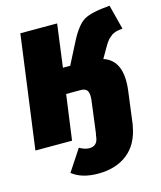

<svg xmlns="http://www.w3.org/2000/svg" viewBox="-140 -816 960 1144"><g transform="rotate(-15 340.5 -244.5)"><path d="M528 -422Q646 -383 622 -200L596 0L594 9Q575 118 504 174Q433 230 322 230Q222 230 163 183L250 51Q283 70 311 70Q358 70 366 21L369 0H370L396 -201Q401 -241 391 -259.5Q381 -278 351 -278H260L222 0H-4L90 -698H317L282 -434H327L396 -569Q442 -658 487 -684Q532 -710 646 -719L685 -567Q682 -567 673.5 -566Q665 -565 662 -564.5Q659 -564 651 -562.5Q643 -561 639 -559Q635 -557 627.5 -554Q620 -551 615.5 -547Q611 -543 604 -537.5Q597 -532 591 -525Q585 -518 578.5 -508.5Q572 -499 566 -488Z"/></g></svg>

Font: Fira Sans Ultra
Style: Italic
Weight: 950
Italic angle: -8°
Designer: Carrois Corporate & Edenspiekermann AG
Foundry: Carrois Corporate GbR & Edenspiekermann AG
Version: Version 4.203;PS 004.203;hotconv 1.0.88;makeotf.lib2.5.64775